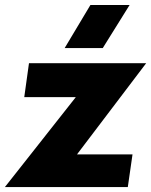

<svg xmlns="http://www.w3.org/2000/svg" viewBox="-53 -755 610 775"><path d="M-33.2 0 252.9 -362.8H44.9L64 -500H537.1L257.8 -131.8H481.9L462.9 0ZM208 -561 312 -734.9H470.2L361.8 -561Z"/></svg>

Font: Human Sans Black
Style: Italic
Weight: 800
Italic angle: -8°
Designer: Tim Radville
Foundry: Continuum
Version: Version 1.000;FEAKit 1.0